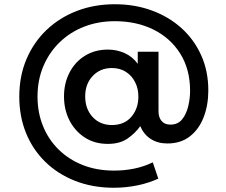

<svg xmlns="http://www.w3.org/2000/svg" viewBox="-20 -674 1066 906"><path d="M518 212Q417 212 334.5 179.5Q252 147 193 89Q134 31 102.5 -47Q71 -125 71 -218Q71 -315 105 -395Q139 -475 200 -533Q261 -591 343 -622.5Q425 -654 522 -654Q615 -654 695 -625Q775 -596 835 -542.5Q895 -489 929 -414Q963 -339 963 -247Q963 -178 941 -121Q919 -64 876 -30.5Q833 3 770 3Q724 3 691 -18.5Q658 -40 642 -79Q618 -45 581.5 -20Q545 5 489 5Q426 5 379.5 -25.5Q333 -56 307.5 -106.5Q282 -157 282 -219Q282 -281 308 -331.5Q334 -382 381 -411Q428 -440 489 -440Q531 -440 568 -423.5Q605 -407 630 -373V-430H728V-149Q728 -120 742.5 -103Q757 -86 784 -86Q820 -86 840 -111.5Q860 -137 868.5 -174Q877 -211 877 -245Q877 -347 830.5 -421Q784 -495 704 -534.5Q624 -574 522 -574Q444 -574 378 -548.5Q312 -523 262.5 -475.5Q213 -428 185 -362.5Q157 -297 157 -218Q157 -143 183 -79Q209 -15 257 32Q305 79 371 105Q437 131 518 131Q568 131 614 121.5Q660 112 701 92L727 169Q707 178 683.5 186Q660 194 632 200Q575 212 518 212ZM508 -84Q567 -84 600 -123Q633 -162 633 -218Q633 -256 617.5 -286.5Q602 -317 574 -335Q546 -353 508 -353Q453 -353 417.5 -315.5Q382 -278 382 -219Q382 -160 417 -122Q452 -84 508 -84Z"/></svg>

Font: Rethink Sans SemiBold
Style: Regular
Weight: 600
Designer: The Rethink Sans project authors (Hans Thiessen). DM Sans designed by Colophon Foundry.
Foundry: Rethink Communications LLC
Version: Version 1.001